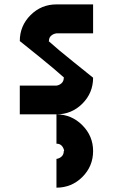

<svg xmlns="http://www.w3.org/2000/svg" viewBox="-20 -520 518 873"><path d="M236.7 202.5Q250 200.8 260 191.7Q270 182.5 270 166.7H271.7Q270 153.3 261.2 143.3Q252.5 133.3 236.7 133.3V0Q305 0 354.2 49.2Q403.3 98.3 403.3 166.7Q403.3 235.8 354.6 284.6Q305.8 333.3 236.7 333.3ZM236.7 -130.8Q250 -132.5 260 -141.7Q270 -150.8 270 -166.7H271.7Q233.3 -201.7 157.1 -263.3Q80.8 -325 70 -333.3Q70 -402.5 118.8 -451.2Q167.5 -500 236.7 -500H403.3V-368.3H236.7Q223.3 -366.7 212.9 -357.9Q202.5 -349.2 202.5 -333.3H200.8Q239.2 -298.3 316.2 -236.7Q393.3 -175 403.3 -166.7Q403.3 -97.5 354.6 -48.8Q305.8 0 236.7 0H70V-130.8Z"/></svg>

Font: 0xA000-Squareish
Style: Squareish-Bold
Weight: 700
Version: Version 0.1